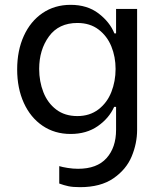

<svg xmlns="http://www.w3.org/2000/svg" viewBox="-20 -563 662 794"><path d="M225 196V124Q238 128 260 131.5Q282 135 303 135Q381 135 420.5 91Q460 47 460 -26V-121H452Q431 -74 384.5 -41.5Q338 -9 272 -9Q206 -9 156 -43Q106 -77 78.5 -137.5Q51 -198 51 -276Q51 -354 78.5 -414.5Q106 -475 156 -509Q206 -543 272 -543Q341 -543 387.5 -507.5Q434 -472 453 -425H460V-526H547V-26Q547 30 524.5 84Q502 138 449 174.5Q396 211 311 211Q281 211 262.5 207Q244 203 225 196ZM458 -278Q458 -328 440.5 -371Q423 -414 387.5 -441Q352 -468 300 -468Q223 -468 182.5 -412.5Q142 -357 142 -278Q142 -226 159.5 -181.5Q177 -137 212.5 -110Q248 -83 300 -83Q351 -83 387 -110.5Q423 -138 440.5 -182.5Q458 -227 458 -278Z"/></svg>

Font: Be Vietnam
Style: Regular
Weight: 400
Designer: Gabriel Lam
Foundry: TypeRant
Version: Version 4.000